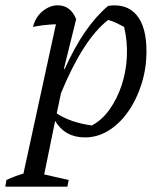

<svg xmlns="http://www.w3.org/2000/svg" viewBox="-71 -508 605 721"><path d="M-51 193 -47 168Q-10 151 17 144L139 -417Q91 -415 53 -407Q62 -444 89 -466Q116 -488 146 -488Q194 -488 215 -436L169 -250L172 -249Q208 -329 248 -387.5Q288 -446 335 -486Q404 -496 441.5 -452Q479 -408 479 -316Q479 -251 460.5 -192.5Q442 -134 410 -88.5Q378 -43 336.5 -17.5Q295 8 248 8Q173 8 136 -54L95 147L187 168L182 193ZM142 -82Q196 -47 274 -37Q312 -57 340.5 -97Q369 -137 386 -188.5Q403 -240 405.5 -296.5Q408 -353 395 -407Q380 -415 365.5 -422Q351 -429 335 -433Q241 -360 158 -158Z"/></svg>

Font: Piazzolla
Style: Italic
Weight: 400
Italic angle: -11.3°
Designer: Juan Pablo del Peral
Foundry: Huerta Tipografica
Version: Version 1.330